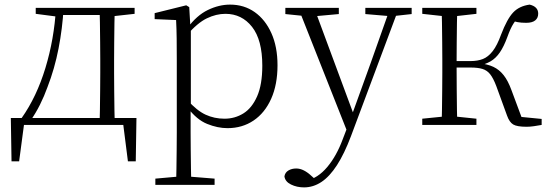

<svg xmlns="http://www.w3.org/2000/svg" viewBox="-20 -542 2388 833"><path d="M539 0H61L87 -23L63 158H30L27 -30H572L569 158H535L512 -23ZM412 0Q413 -24 413.5 -64.5Q414 -105 414.5 -148.5Q415 -192 415 -226V-283Q415 -316 414.5 -359.5Q414 -403 413.5 -443.5Q413 -484 412 -508H478Q477 -484 476.5 -443.5Q476 -403 475.5 -359.5Q475 -316 475 -283V-226Q475 -192 475.5 -148.5Q476 -105 476.5 -64.5Q477 -24 478 0ZM135 -482V-508H237V-470H227ZM445 -470V-508H564V-482L456 -470ZM74 -30Q139 -122 177 -247Q215 -372 223 -508H256Q251 -419 234 -331.5Q217 -244 186 -164Q172 -125 153.5 -88Q135 -51 112 -18V-6ZM237 -477V-508H447V-477Z M654 260V233L766 223H787L911 233V260ZM744 260Q745 229 745.5 189.5Q746 150 746.5 108.5Q747 67 747 32V-278Q747 -330 746.5 -374Q746 -418 744 -455L651 -459V-485L788 -519L801 -511L806 -425L808 -420V-80L807 -71V32Q807 66 807.5 107.5Q808 149 808.5 189Q809 229 810 260ZM967 14Q924 14 878.5 -4.5Q833 -23 794 -75H781L793 -108Q834 -62 872 -44.5Q910 -27 954 -27Q999 -27 1036 -50Q1073 -73 1095.5 -124Q1118 -175 1118 -257Q1118 -369 1073.5 -425.5Q1029 -482 958 -482Q918 -482 877.5 -462.5Q837 -443 790 -389L781 -420H793Q833 -475 881.5 -498.5Q930 -522 978 -522Q1039 -522 1085 -489.5Q1131 -457 1157.5 -398Q1184 -339 1184 -259Q1184 -175 1156.5 -113.5Q1129 -52 1080 -19Q1031 14 967 14Z M1299 271Q1268 271 1242.5 258.5Q1217 246 1214 223Q1217 206 1231.5 197.5Q1246 189 1265 189Q1282 189 1298.5 197.5Q1315 206 1331 221L1359 246L1329 259L1309 242Q1359 231 1399.5 183Q1440 135 1467 62L1495 -11L1498 -19L1588 -268L1673 -508H1711L1503 48Q1474 125 1442 174.5Q1410 224 1374.5 247.5Q1339 271 1299 271ZM1492 43 1274 -508H1343L1515 -44L1521 -30ZM1218 -481V-508H1450V-481L1340 -471H1316ZM1565 -481V-508H1766V-481L1685 -472H1671Z M1812 0V-27L1921 -38H1941L2047 -27V0ZM1812 -482V-508H2047V-482L1941 -470H1921ZM1896 0Q1897 -24 1897.5 -64.5Q1898 -105 1898.5 -148.5Q1899 -192 1899 -226V-283Q1899 -316 1898.5 -359.5Q1898 -403 1897.5 -443.5Q1897 -484 1896 -508H1964Q1963 -484 1962.5 -443Q1962 -402 1961.5 -356.5Q1961 -311 1961 -273V-254Q1961 -206 1961.5 -156.5Q1962 -107 1962.5 -65.5Q1963 -24 1964 0ZM2180 -40 2133 -169Q2120 -203 2106.5 -220Q2093 -237 2073 -243Q2053 -249 2022 -249H1929V-277H2021Q2052 -277 2075 -286Q2098 -295 2117.5 -320Q2137 -345 2154 -392Q2180 -460 2206.5 -488Q2233 -516 2278 -522Q2315 -513 2315 -483Q2315 -464 2302 -453.5Q2289 -443 2263 -443Q2241 -443 2225.5 -446Q2210 -449 2195 -453L2240 -479Q2221 -460 2208 -440Q2195 -420 2181 -381Q2166 -340 2148.5 -314.5Q2131 -289 2108.5 -276Q2086 -263 2057 -257V-268Q2095 -264 2120.5 -252Q2146 -240 2165 -216Q2184 -192 2199 -151L2250 -14L2208 -38L2330 -26V0Q2314 3 2296.5 5.5Q2279 8 2265 8Q2223 8 2206.5 -2Q2190 -12 2180 -40Z"/></svg>

Font: Source Han Serif JP VF
Style: Regular
Weight: 250
Designer: Ryoko NISHIZUKA 西塚涼子 (kana & ideographs); Frank Grießhammer (Latin, Greek & Cyrillic); Wenlong ZHANG 张文龙 (bopomofo); San
Foundry: Adobe
Version: Version 2.001;hotconv 1.1.0;makeotfexe 2.6.0